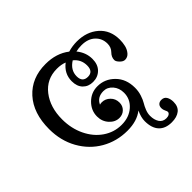

<svg xmlns="http://www.w3.org/2000/svg" viewBox="-139 -835 1119 1119"><g transform="rotate(45 421.0 -275.5)"><path d="M363.8 54.7Q232.9 54.7 156.7 -14.4Q80.6 -83.5 80.6 -198.7Q80.6 -287.6 127.4 -347.7Q116.7 -384.3 116.7 -420.4Q116.7 -501 162.4 -553.5Q208 -606 286.6 -606Q311.5 -606 334.2 -600.6Q356.9 -595.2 374.3 -580.6Q391.6 -565.9 391.6 -544.4Q391.6 -529.3 375.7 -513.9Q359.9 -498.5 347.7 -498.5Q323.2 -498.5 303.2 -518.6Q283.2 -538.6 252 -538.6Q209 -538.6 180.2 -508.1Q151.4 -477.5 151.4 -424.8Q151.4 -399.4 156.7 -377.9Q200.2 -413.6 253.4 -413.6Q298.8 -413.6 325 -387.5Q351.1 -361.3 351.1 -321.3Q351.1 -283.2 326.9 -259.5Q302.7 -235.8 259.8 -235.8Q197.8 -235.8 157.7 -288.1Q147 -261.7 147 -226.1Q147 -140.6 212.4 -89.8Q277.8 -39.1 377.4 -39.1Q452.1 -39.1 513.7 -68.6Q575.2 -98.1 610.4 -149.4Q645.5 -200.7 645.5 -262.2Q645.5 -324.2 610.1 -364.3Q574.7 -404.3 522.9 -404.3Q483.4 -404.3 457 -381.1Q430.7 -357.9 430.7 -325.7Q430.7 -274.9 472.7 -255.9Q470.2 -264.6 470.2 -272.9Q470.2 -301.8 491.5 -323.5Q512.7 -345.2 544.9 -345.2Q571.8 -345.2 589.8 -327.1Q607.9 -309.1 607.9 -281.7Q607.9 -247.1 579.1 -220.9Q550.3 -194.8 509.3 -194.8Q460 -194.8 423.1 -231.9Q386.2 -269 386.2 -320.8Q386.2 -381.8 430.7 -426Q475.1 -470.2 547.4 -470.2Q576.7 -470.2 603 -461.7Q629.4 -453.1 645.8 -443.1Q662.1 -433.1 683.3 -424.6Q704.6 -416 725.1 -416Q758.3 -416 780.5 -430.4Q802.7 -444.8 802.7 -474.1Q802.7 -488.8 796.6 -497.6Q790.5 -506.3 781.7 -506.3Q777.3 -506.3 764.9 -500.2Q752.4 -494.1 740.2 -494.1Q723.6 -494.1 714.6 -503.4Q705.6 -512.7 705.6 -528.3Q705.6 -550.8 722.7 -560.8Q739.7 -570.8 764.6 -570.8Q803.2 -570.8 822.5 -546.4Q841.8 -522 841.8 -479.5Q841.8 -427.7 812 -399.9Q782.2 -372.1 725.1 -372.1Q694.3 -372.1 655.3 -390.1Q693.8 -341.8 693.8 -262.2Q693.8 -174.3 652.1 -102.1Q610.4 -29.8 534.7 12.5Q459 54.7 363.8 54.7ZM259.8 -276.4Q308.6 -276.4 308.6 -321.3Q308.6 -364.7 258.3 -364.7Q208.5 -364.7 177.7 -326.2Q209 -276.4 259.8 -276.4Z"/></g></svg>

Font: Elstob 8pt
Style: Bold Italic
Weight: 700
Italic angle: -20°
Designer: Peter S. Baker
Version: Version 1.015